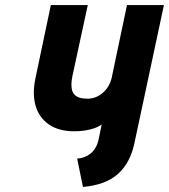

<svg xmlns="http://www.w3.org/2000/svg" viewBox="-20 -720 668 759"><path d="M512 -157 628 -700H482L421 -410Q417 -394 408.5 -379.5Q400 -365 387.5 -354Q375 -343 361 -337Q347 -331 331 -330Q301 -329 284.5 -338Q268 -347 264 -367Q260 -387 266 -418L327 -700H181L120 -410Q107 -348 121 -301Q135 -254 174 -227.5Q213 -201 274 -201Q295 -201 315 -204Q335 -207 352.5 -213Q370 -219 382 -228L370 -170Q366 -150 357.5 -136Q349 -122 338 -113Q327 -104 313.5 -99Q300 -94 285 -93L308 19Q399 11 447.5 -33.5Q496 -78 512 -157Z"/></svg>

Font: Advent Pro ExtraBold
Style: Italic
Weight: 800
Italic angle: -12°
Version: Version 3.000